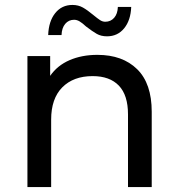

<svg xmlns="http://www.w3.org/2000/svg" viewBox="-20 -757 721 777"><path d="M594 -305V0H498V-294Q498 -372 461 -410.5Q424 -449 355 -449Q277 -449 232 -403.5Q187 -358 187 -273V0H91V-530H183V-450Q212 -492 261.5 -513.5Q311 -535 374 -535Q476 -535 535 -477Q594 -419 594 -305ZM328 -650Q313 -664 302 -670.5Q291 -677 280 -677Q258 -677 244 -660.5Q230 -644 229 -615H175Q177 -671 203.5 -704Q230 -737 273 -737Q297 -737 315.5 -726.5Q334 -716 358 -696Q375 -682 385 -675.5Q395 -669 406 -669Q428 -669 442 -685Q456 -701 457 -729H511Q509 -675 482.5 -642.5Q456 -610 413 -610Q389 -610 371.5 -620Q354 -630 328 -650Z"/></svg>

Font: CMG Sans Medium
Style: Regular
Weight: 500
Designer: Julieta Ulanovsky
Foundry: Julieta Ulanovsky
Version: Version 7.200